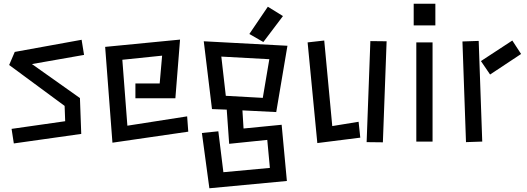

<svg xmlns="http://www.w3.org/2000/svg" viewBox="-20 -737 2820 1028"><path d="M42 -47 329 -88 326 -170 29 -389 59 -459 417 -524 430 -443 151 -394 408 -212 415 -20 54 31Z M543 -486 944 -525 919 -211H705V-290H835L848 -439L635 -417L662 -64L982 -114L988 -32L582 27Z M1414 -701 1495 -651 1390 -512 1315 -555ZM1061 -25 1149 -34 1176 185 1425 162 1411 12 1207 33 1194 -150 1115 -153 1071 -516 1519 -492 1459 -137 1278 -146 1284 -49 1488 -69 1516 232 1101 271ZM1165 -434 1189 -224 1387 -213 1422 -420Z M1627 -510 1716 -520 1759 -62 1900 -85 1909 0 1679 29ZM1963 -517 2050 -516 2030 25 1943 24Z M2195 -717H2311V-601H2195ZM2209 -510H2296V21H2209Z M2555 -410 2723 -520 2770 -448 2604 -338ZM2456 -515 2543 -518 2562 21 2475 24Z"/></svg>

Font: Stick
Style: Regular
Weight: 400
Designer: Fontworks Inc.
Foundry: Fontworks Inc.
Version: Version 1.100